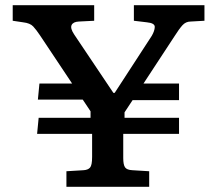

<svg xmlns="http://www.w3.org/2000/svg" viewBox="-20 -720 837 740"><path d="M236 0V-60L302 -64Q319 -65 327 -74Q335 -83 335 -115V-204H123L129 -266H329V-291L299 -336H126L132 -398H258L134 -584Q120 -605 108 -618Q96 -631 69 -634L29 -640V-700H343V-640L284 -637Q262 -636 256 -623.5Q250 -611 266 -587L417 -362H422L565 -582Q576 -601 576.5 -616Q577 -631 546 -634L496 -640V-700H768V-640L715 -637Q696 -637 683 -622.5Q670 -608 653 -581L533 -398H670V-334H491L460 -287V-266H670V-204H455V-111Q455 -85 462 -75Q469 -65 490 -64L555 -60V0Z"/></svg>

Font: Literata 7pt Medium
Style: Regular
Weight: 500
Designer: Latin by Veronika Burian and Jose Scaglione. Greek by Irene Vlachou. Cyrillic by Vera Evstafieva.
Foundry: TypeTogether
Version: Version 3.002